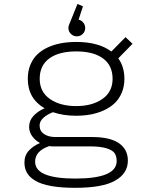

<svg xmlns="http://www.w3.org/2000/svg" viewBox="-20 -718 750 943"><path d="M398.5 -580Q398.5 -563.5 386.5 -551.5Q374.5 -539.5 357.5 -539.5Q340.5 -539.5 328.2 -551.5Q316 -563.5 316 -580Q316 -591 320.5 -599.5L360.5 -698.5L387.5 -687L366 -621.5Q380 -618.5 389.2 -606.8Q398.5 -595 398.5 -580ZM354.5 -149.5Q290.5 -149.5 240 -167Q211.5 -156 193 -139.2Q174.5 -122.5 174.5 -101.5Q174.5 -74.5 196.2 -59.8Q218 -45 251.5 -45H432Q520 -45 564 -14.8Q608 15.5 608 71Q608 133.5 545.8 169Q483.5 204.5 349.5 204.5Q281 204.5 232 195.8Q183 187 154.5 170.2Q126 153.5 113 131.5Q100 109.5 100 80Q100 45 122.2 21.2Q144.5 -2.5 176.5 -15.5Q152 -29 137.5 -49.8Q123 -70.5 123 -95Q123 -126 144.8 -149.2Q166.5 -172.5 199 -186Q116.5 -234 116.5 -331Q116.5 -368.5 128.8 -398.8Q141 -429 162.5 -450Q184 -471 214.2 -485Q244.5 -499 279.5 -505.5Q314.5 -512 354.5 -512Q464 -512 527 -465L596.5 -535.5L631 -503L561 -431.5Q591 -389.5 591 -331Q591 -293.5 578.2 -263Q565.5 -232.5 543.5 -211.5Q521.5 -190.5 491 -176.5Q460.5 -162.5 426.5 -156Q392.5 -149.5 354.5 -149.5ZM354.5 -197Q433 -197 483 -232Q533 -267 533 -331Q533 -396.5 486 -431Q439 -465.5 354.5 -465.5Q269.5 -465.5 222.2 -431Q175 -396.5 175 -331Q175 -267 225 -232Q275 -197 354.5 -197ZM152.5 76.5Q152.5 159 350 159Q553 159 553 73Q553 49 542.8 34.2Q532.5 19.5 502.8 10.2Q473 1 422 1H240Q231 1 222 -0.5Q152.5 23 152.5 76.5Z"/></svg>

Font: League Mono UltraLight
Style: Regular
Weight: 200
Width: 6
Designer: Tyler Finck
Foundry: The League of Moveable Type / Tyler Finck
Version: Version 2.210